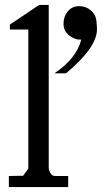

<svg xmlns="http://www.w3.org/2000/svg" viewBox="-20 -760 444 780"><path d="M374 -641Q374 -567 248 -462H201Q292 -524 310 -599Q307 -599 304 -599Q283 -599 260.5 -616.5Q238 -634 238 -663.5Q238 -693 255.5 -714Q273 -735 301 -735Q329 -735 349 -718Q369 -701 371.5 -676.5Q374 -652 374 -641ZM178 -740V-75Q185 -45 204 -45H257V0H16V-45L74 -46Q77 -50 95 -75V-640H20V-660L139 -740Z"/></svg>

Font: Sawarabi Mincho
Style: Regular
Weight: 400
Version: Version 1.00